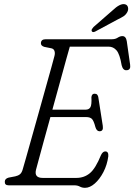

<svg xmlns="http://www.w3.org/2000/svg" viewBox="-20 -888 644 920"><path d="M336 0H21.5Q2 0 3 -17.5Q3 -32 21.5 -37L53 -43Q67 -46 75.8 -53.2Q84.5 -60.5 89 -77Q93 -90 104.5 -131Q116 -172 132.2 -229.5Q148.5 -287 166 -349.8Q183.5 -412.5 199.5 -469.8Q215.5 -527 226.8 -567.5Q238 -608 241 -620Q244.5 -633.5 241 -643.8Q237.5 -654 226.5 -656.5L192 -663.5Q176 -668.5 176 -680.5Q176 -700 199.5 -700H517Q532.5 -700 544 -707.5Q555.5 -715 566.5 -715Q583.5 -715 587.5 -690.5L603.5 -578Q607.5 -553 587.5 -551.5Q569.5 -549.5 563 -575Q554 -628.5 538.5 -646.5Q523 -664.5 500.5 -664.5H314.5Q311 -652.5 298.2 -606.8Q285.5 -561 267.8 -496.2Q250 -431.5 231 -362.5H390Q406.5 -362.5 413.2 -374.2Q420 -386 418 -422.5Q420 -439 433 -439Q442 -439 446 -434Q450 -429 451 -422.5L472.5 -285Q476.5 -259 457 -259Q443 -259 437 -279.5Q429 -310.5 419.8 -318.8Q410.5 -327 393.5 -327H221.5Q204.5 -266.5 189.8 -212.2Q175 -158 165 -121Q155 -84 152.5 -74.5Q143 -35.5 184.5 -35.5H346Q383 -35.5 410.2 -57.8Q437.5 -80 464 -145Q472.5 -162.5 484.5 -162.5Q500.5 -162.5 499 -139.5Q493.5 -98 475.5 -63.5Q457.5 -29 434 -8.5Q410.5 12 387.5 12Q373.5 12 362.5 6Q351.5 0 336 0ZM518 -837Q556 -873.5 579 -867.5Q590.5 -864.5 593.2 -853Q596 -841.5 590 -830Q582.5 -816.5 571.2 -809.5Q560 -802.5 542.5 -794L435.5 -736.5Q423.5 -731 419.5 -739Q417.5 -743.5 420.5 -748.5Q423.5 -753.5 428 -758.5Z"/></svg>

Font: Fraunces 144pt S100 Light
Style: Italic
Weight: 300
Italic angle: -16°
Version: Version 1.000; ttfautohint (v1.8.3)